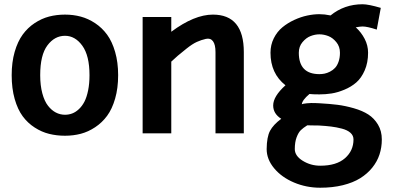

<svg xmlns="http://www.w3.org/2000/svg" viewBox="-20 -630 1857 907"><path d="M35.2 -274.9Q35.2 -335.9 49.3 -385Q63.5 -434.1 87.2 -466.6Q110.8 -499 143.6 -520.8Q176.3 -542.5 211.9 -551.8Q247.6 -561 287.1 -561Q326.2 -561 361.6 -551.5Q397 -542 429.7 -520.3Q462.4 -498.5 486.1 -466.1Q509.8 -433.6 523.9 -384.5Q538.1 -335.4 538.1 -274.9Q538.1 -213.4 523.9 -164.3Q509.8 -115.2 486.1 -83Q462.4 -50.8 429.7 -29.1Q397 -7.3 361.6 2Q326.2 11.2 287.1 11.2Q247.6 11.2 212.2 2.4Q176.8 -6.3 143.8 -27.6Q110.8 -48.8 87.2 -80.8Q63.5 -112.8 49.3 -162.6Q35.2 -212.4 35.2 -274.9ZM402.8 -274.9Q402.8 -367.2 368.9 -414.1Q335 -460.9 287.1 -460.9Q237.8 -460.9 203.9 -415.5Q169.9 -370.1 169.9 -274.9Q169.9 -226.6 179.9 -189.2Q189.9 -151.9 206.8 -130.4Q223.6 -108.9 243.9 -98.4Q264.2 -87.9 287.1 -87.9Q304.7 -87.9 321 -94Q337.4 -100.1 352.5 -114.3Q367.7 -128.4 378.7 -149.4Q389.6 -170.4 396.2 -202.6Q402.8 -234.9 402.8 -274.9Z M789.1 0H653.8V-549.8H789.1V-480Q897.9 -561 985.8 -561Q1131.8 -561 1131.8 -383.8V0H998V-383.8Q998 -419.4 986.1 -435.3Q974.1 -451.2 952.4 -446.3Q930.7 -441.4 909.7 -431.9Q888.7 -422.4 860.8 -400.1Q833 -377.9 819.6 -366.5Q806.2 -355 789.1 -338.9Z M1391.6 -380.9Q1391.6 -279.8 1488.8 -279.8Q1501 -279.8 1513.2 -282.2Q1525.4 -284.7 1538.8 -291.5Q1552.2 -298.3 1562.5 -309.1Q1572.8 -319.8 1579.3 -338.4Q1585.9 -356.9 1585.9 -380.9Q1585.9 -410.2 1568.8 -430.9Q1551.8 -451.7 1530.8 -459.7Q1509.8 -467.8 1488.8 -467.8Q1468.3 -467.8 1447.3 -459.7Q1426.3 -451.7 1408.9 -430.9Q1391.6 -410.2 1391.6 -380.9ZM1270.5 -131.8Q1270.5 -174.8 1328.6 -227.1Q1257.8 -282.7 1257.8 -380.9Q1257.8 -418 1273.4 -449.2Q1289.1 -480.5 1314 -501Q1338.9 -521.5 1370.1 -535.9Q1401.4 -550.3 1431.4 -556.6Q1461.4 -563 1488.8 -563Q1513.2 -563 1541.5 -557.1Q1606.4 -609.9 1692.9 -609.9Q1720.7 -609.9 1778.8 -592.8L1759.8 -490.2Q1714.8 -504.9 1692.9 -504.9Q1683.1 -504.9 1660.6 -501Q1686.5 -477.5 1702.6 -446.5Q1718.8 -415.5 1718.8 -380.9Q1718.8 -334 1702.9 -297.6Q1687 -261.2 1663.1 -240.5Q1639.2 -219.7 1606.9 -206.3Q1574.7 -192.9 1546.4 -188.5Q1518.1 -184.1 1488.8 -184.1Q1457 -184.1 1441.9 -186Q1407.2 -156.7 1405.8 -137.2Q1409.2 -140.1 1429.9 -142.1Q1450.7 -144 1469.7 -143.1Q1472.7 -143.1 1480.7 -142.6Q1488.8 -142.1 1490.7 -142.1Q1537.1 -139.6 1573.7 -135Q1610.4 -130.4 1651.4 -118.7Q1692.4 -106.9 1720 -89.1Q1747.6 -71.3 1765.6 -41.3Q1783.7 -11.2 1783.7 28.8Q1783.7 66.4 1772.7 99.9Q1761.7 133.3 1738.5 162.1Q1715.3 190.9 1681.6 211.9Q1647.9 232.9 1599.6 244.9Q1551.3 256.8 1492.7 256.8Q1427.2 256.8 1368.9 232.2Q1310.5 207.5 1275.1 165Q1239.7 122.6 1239.7 74.2Q1240.2 17.1 1255.6 -12Q1271 -41 1308.6 -68.8Q1270.5 -92.8 1270.5 -131.8ZM1492.7 152.8Q1569.3 152.8 1609.6 117.4Q1649.9 82 1649.9 28.8Q1649.9 10.3 1635.5 -2.7Q1621.1 -15.6 1594.7 -22.5Q1568.4 -29.3 1543.9 -32.2Q1519.5 -35.2 1486.8 -37.1Q1464.8 -37.1 1450.2 -37.6Q1435.5 -38.1 1431.6 -38.1Q1412.1 -25.9 1400.9 -14.9Q1389.6 -3.9 1381.1 18.8Q1372.6 41.5 1372.6 74.2Q1372.6 106.4 1410.2 129.6Q1447.8 152.8 1492.7 152.8Z"/></svg>

Font: Junction Bold
Style: Bold
Weight: 700
Designer: Caroline Hadilaksono
Foundry: Caroline Hadilaksono
Version: Version 001.001